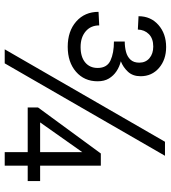

<svg xmlns="http://www.w3.org/2000/svg" viewBox="26 -768 742 835"><g transform="rotate(90 397.5 -351.0)"><path d="M184 -274Q116 -274 74 -311Q32 -348 32 -408L91 -411Q91 -374 117 -352Q143 -330 185 -330Q228 -330 252 -350Q276 -370 276 -404Q276 -445 243.5 -460Q211 -475 161 -475V-522Q185 -522 206 -527.5Q227 -533 240 -547Q253 -561 253 -585Q253 -613 233.5 -629.5Q214 -646 183 -646Q148 -646 129 -627Q110 -608 109 -579L51 -582Q51 -635 89 -668.5Q127 -702 185 -702Q240 -702 276 -671Q312 -640 312 -591Q312 -557 292.5 -536Q273 -515 247 -505Q271 -499 290.5 -486Q310 -473 322 -453Q334 -433 334 -404Q334 -346 292.5 -310Q251 -274 184 -274ZM195 0 597 -697H658L256 0ZM642 0V-100H448V-145L648 -418H701V-154H768V-100H701V0ZM498 -133 492 -154H642V-352L649 -347Z"/></g></svg>

Font: Hanken Grotesk
Style: Regular
Weight: 400
Designer: Alfredo Marco Pradil
Foundry: Hanken Design Co.
Version: Version 3.013